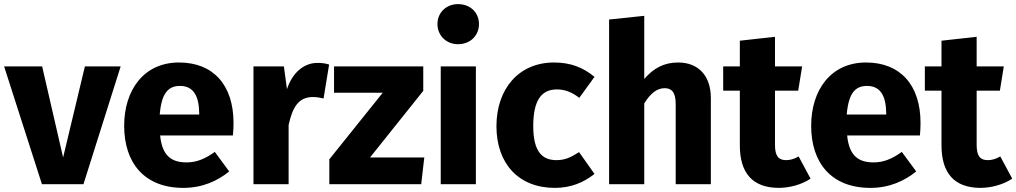

<svg xmlns="http://www.w3.org/2000/svg" viewBox="-26 -896 4944 934"><path d="M561 -573H387L281 -130L179 -573H-6L178 0H380Z M1110 -298C1110 -484 1010 -592 845 -592C672 -592 578 -456 578 -284C578 -105 675 18 866 18C959 18 1032 -16 1089 -62L1019 -157C970 -122 929 -106 882 -106C812 -106 763 -134 753 -237H1107C1109 -254 1110 -280 1110 -298ZM943 -339H751C760 -443 792 -478 850 -478C918 -478 942 -424 943 -347Z M1518 -590C1452 -590 1396 -542 1370 -462L1355 -573H1207V0H1378V-288C1397 -374 1426 -424 1496 -424C1515 -424 1530 -421 1548 -417L1575 -582C1556 -588 1540 -590 1518 -590Z M2033 -573H1599V-445H1836L1576 -121V0H2023L2038 -130H1774L2033 -454Z M2202 -876C2144 -876 2102 -834 2102 -779C2102 -724 2144 -681 2202 -681C2263 -681 2304 -724 2304 -779C2304 -834 2263 -876 2202 -876ZM2289 -573H2118V0H2289Z M2669 -592C2498 -592 2389 -464 2389 -282C2389 -100 2497 18 2673 18C2751 18 2813 -8 2866 -50L2791 -156C2750 -130 2722 -117 2681 -117C2613 -117 2568 -156 2568 -283C2568 -411 2610 -461 2683 -461C2722 -461 2756 -448 2792 -420L2866 -522C2811 -568 2749 -592 2669 -592Z M3273 -592C3205 -592 3154 -565 3108 -512V-819L2937 -801V0H3108V-393C3137 -440 3169 -467 3207 -467C3239 -467 3261 -450 3261 -390V0H3432V-419C3432 -528 3371 -592 3273 -592Z M3859 -135C3837 -122 3817 -117 3798 -117C3762 -117 3744 -136 3744 -191V-455H3857L3876 -573H3744V-717L3573 -698V-573H3492V-455H3573V-189C3573 -54 3635 17 3761 18C3813 18 3873 3 3917 -27Z M4452 -298C4452 -484 4352 -592 4187 -592C4014 -592 3920 -456 3920 -284C3920 -105 4017 18 4208 18C4301 18 4374 -16 4431 -62L4361 -157C4312 -122 4271 -106 4224 -106C4154 -106 4105 -134 4095 -237H4449C4451 -254 4452 -280 4452 -298ZM4285 -339H4093C4102 -443 4134 -478 4192 -478C4260 -478 4284 -424 4285 -347Z M4840 -135C4818 -122 4798 -117 4779 -117C4743 -117 4725 -136 4725 -191V-455H4838L4857 -573H4725V-717L4554 -698V-573H4473V-455H4554V-189C4554 -54 4616 17 4742 18C4794 18 4854 3 4898 -27Z"/></svg>

Font: Glow Sans SC Normal ExtraBold
Style: Regular
Weight: 800
Designer: Ryoko NISHIZUKA (kana, bopomofo & ideographs); Paul D. Hunt (Latin, Greek & Cyrillic); Sandoll Communications, Soo-young
Version: Version 0.93